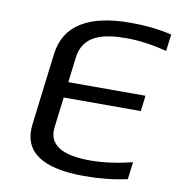

<svg xmlns="http://www.w3.org/2000/svg" viewBox="-77 -730 748 809"><g transform="rotate(10 297.0 -325.0)"><path d="M412 -593C465 -593 523 -585 585 -569L594 -641C537 -654 479 -660 418 -660C236 -660 137 -598 122 -474L84 -166C70 -49 154 10 336 10C399 10 461 4 520 -9L529 -83C463 -67 404 -59 350 -59C226 -59 169 -96 178 -171L194 -301H524L532 -368H202L215 -475C227 -574 314 -593 412 -593Z"/></g></svg>

Font: Gamestation Text
Style: Italic
Weight: 400
Designer: Jonas Hecksher
Foundry: Jonas Hecksher, Playtypeª, e-types AS
Version: Version 1.003